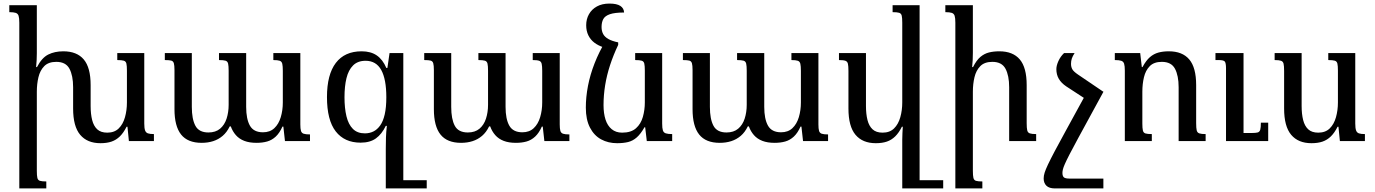

<svg xmlns="http://www.w3.org/2000/svg" viewBox="-20 -789 7689 1074"><path d="M787 -98Q787 -72 791.5 -59.5Q796 -47 807.5 -43Q819 -39 841 -39V0H701L693 -80H688Q671 -46 650.5 -26Q630 -6 604 3Q578 12 542 12Q468 12 428.5 -35Q389 -82 389 -182V-301Q389 -366 368.5 -404.5Q348 -443 295 -443Q251 -443 227.5 -419Q204 -395 195 -357Q186 -319 186 -276V167Q186 193 189 206Q192 219 203.5 222.5Q215 226 239 226V265H88V-662Q88 -688 84 -700.5Q80 -713 68 -717Q56 -721 32 -721V-760H186V-491Q186 -472 185 -452.5Q184 -433 182 -414H187Q214 -466 250 -484Q286 -502 334 -502Q410 -502 448.5 -456.5Q487 -411 487 -313V-196Q487 -151 495.5 -117.5Q504 -84 524 -65.5Q544 -47 580 -47Q620 -47 644 -70.5Q668 -94 679 -133Q690 -172 690 -216V-394Q690 -421 687 -433.5Q684 -446 672.5 -449.5Q661 -453 636 -453V-492H787Z M1509 -492H1660V-93Q1660 -69 1663.5 -57Q1667 -45 1678.5 -41Q1690 -37 1714 -37V0H1574L1565 -81H1560Q1544 -45 1522.5 -25Q1501 -5 1474.5 2.5Q1448 10 1415 10Q1375 10 1346.5 -1Q1318 -12 1299.5 -33Q1281 -54 1271 -82H1265Q1249 -49 1225.5 -29Q1202 -9 1172.5 0.5Q1143 10 1108 10Q1030 10 993 -36.5Q956 -83 956 -178V-397Q956 -423 952.5 -435Q949 -447 938 -450Q927 -453 902 -453V-492H1053V-191Q1053 -123 1073 -85.5Q1093 -48 1146 -48Q1186 -48 1211 -69Q1236 -90 1247.5 -125.5Q1259 -161 1259 -203V-393Q1259 -420 1256 -433Q1253 -446 1241.5 -449.5Q1230 -453 1205 -453V-492H1357V-191Q1357 -123 1378 -86Q1399 -49 1451 -49Q1490 -49 1514.5 -72Q1539 -95 1550.5 -133.5Q1562 -172 1562 -216V-393Q1562 -419 1559 -432Q1556 -445 1545 -449Q1534 -453 1509 -453Z M2159 -492H2236V265H2138V44Q2138 10 2139 -20.5Q2140 -51 2144 -85H2138Q2116 -39 2083 -15Q2050 9 1997 9Q1907 9 1858 -54Q1809 -117 1809 -246Q1809 -372 1858.5 -437Q1908 -502 2003 -502Q2054 -502 2087.5 -479Q2121 -456 2141 -409H2147ZM2021 -43Q2047 -43 2068.5 -53.5Q2090 -64 2106.5 -87Q2123 -110 2132 -149Q2141 -188 2141 -245Q2141 -346 2112.5 -397.5Q2084 -449 2025 -449Q1981 -449 1955 -423Q1929 -397 1918 -351.5Q1907 -306 1907 -245Q1907 -184 1918 -138.5Q1929 -93 1954 -68Q1979 -43 2021 -43ZM2220 265V219H2367V265Z M2960 -492H3111V-93Q3111 -69 3114.5 -57Q3118 -45 3129.5 -41Q3141 -37 3165 -37V0H3025L3016 -81H3011Q2995 -45 2973.5 -25Q2952 -5 2925.5 2.5Q2899 10 2866 10Q2826 10 2797.5 -1Q2769 -12 2750.5 -33Q2732 -54 2722 -82H2716Q2700 -49 2676.5 -29Q2653 -9 2623.5 0.5Q2594 10 2559 10Q2481 10 2444 -36.5Q2407 -83 2407 -178V-397Q2407 -423 2403.5 -435Q2400 -447 2389 -450Q2378 -453 2353 -453V-492H2504V-191Q2504 -123 2524 -85.5Q2544 -48 2597 -48Q2637 -48 2662 -69Q2687 -90 2698.5 -125.5Q2710 -161 2710 -203V-393Q2710 -420 2707 -433Q2704 -446 2692.5 -449.5Q2681 -453 2656 -453V-492H2808V-191Q2808 -123 2829 -86Q2850 -49 2902 -49Q2941 -49 2965.5 -72Q2990 -95 3001.5 -133.5Q3013 -172 3013 -216V-393Q3013 -419 3010 -432Q3007 -445 2996 -449Q2985 -453 2960 -453Z M3432 12Q3382 12 3342.5 -9.5Q3303 -31 3280 -75.5Q3257 -120 3257 -187Q3257 -246 3269 -308.5Q3281 -371 3306 -435Q3331 -499 3369 -562L3438 -538Q3411 -481 3392.5 -424.5Q3374 -368 3365 -312Q3356 -256 3356 -201Q3356 -155 3367 -120.5Q3378 -86 3401.5 -66.5Q3425 -47 3460 -47Q3510 -47 3537.5 -71.5Q3565 -96 3576 -135Q3587 -174 3587 -216V-394Q3587 -421 3584 -433.5Q3581 -446 3569.5 -449.5Q3558 -453 3533 -453V-492H3684V-98Q3684 -72 3688 -59.5Q3692 -47 3704.5 -43Q3717 -39 3740 -39V0H3598L3589 -77H3585Q3564 -40 3542 -20.5Q3520 -1 3493.5 5.5Q3467 12 3432 12ZM3438 -552V-538L3357 -524Q3326 -534 3304.5 -550.5Q3283 -567 3271 -591.5Q3259 -616 3259 -648Q3259 -682 3274.5 -709.5Q3290 -737 3319 -753Q3348 -769 3389 -769Q3430 -769 3450 -756Q3470 -743 3471 -719Q3419 -719 3391.5 -709.5Q3364 -700 3354.5 -682Q3345 -664 3345 -638Q3345 -615 3354 -598.5Q3363 -582 3383.5 -570.5Q3404 -559 3438 -552Z M4407 -492H4558V-93Q4558 -69 4561.5 -57Q4565 -45 4576.5 -41Q4588 -37 4612 -37V0H4472L4463 -81H4458Q4442 -45 4420.5 -25Q4399 -5 4372.5 2.5Q4346 10 4313 10Q4273 10 4244.5 -1Q4216 -12 4197.5 -33Q4179 -54 4169 -82H4163Q4147 -49 4123.5 -29Q4100 -9 4070.5 0.5Q4041 10 4006 10Q3928 10 3891 -36.5Q3854 -83 3854 -178V-397Q3854 -423 3850.5 -435Q3847 -447 3836 -450Q3825 -453 3800 -453V-492H3951V-191Q3951 -123 3971 -85.5Q3991 -48 4044 -48Q4084 -48 4109 -69Q4134 -90 4145.5 -125.5Q4157 -161 4157 -203V-393Q4157 -420 4154 -433Q4151 -446 4139.5 -449.5Q4128 -453 4103 -453V-492H4255V-191Q4255 -123 4276 -86Q4297 -49 4349 -49Q4388 -49 4412.5 -72Q4437 -95 4448.5 -133.5Q4460 -172 4460 -216V-393Q4460 -419 4457 -432Q4454 -445 4443 -449Q4432 -453 4407 -453Z M4879 12Q4805 12 4765.5 -35Q4726 -82 4726 -182V-392Q4726 -420 4723 -432.5Q4720 -445 4709 -449Q4698 -453 4673 -453V-492H4824V-196Q4824 -151 4832.5 -117.5Q4841 -84 4861 -65.5Q4881 -47 4917 -47Q4957 -47 4981 -70.5Q5005 -94 5016 -133Q5027 -172 5027 -216V-662Q5027 -689 5024 -701.5Q5021 -714 5009.5 -717.5Q4998 -721 4973 -721V-760H5124V265H5027V-8Q5027 -26 5028 -44Q5029 -62 5030 -80H5025Q5008 -46 4987.5 -26Q4967 -6 4941 3Q4915 12 4879 12ZM5108 265V219H5256V265Z M5776 -39V0H5625V-301Q5625 -366 5604.5 -404.5Q5584 -443 5531 -443Q5487 -443 5463.5 -419Q5440 -395 5431 -357Q5422 -319 5422 -276V167Q5422 193 5425 206Q5428 219 5439.5 222.5Q5451 226 5475 226V265H5324V-662Q5324 -688 5320 -700.5Q5316 -713 5304 -717Q5292 -721 5268 -721V-760H5422V-493Q5422 -473 5421 -453.5Q5420 -434 5418 -414H5423Q5442 -452 5464 -470.5Q5486 -489 5512 -495.5Q5538 -502 5570 -502Q5646 -502 5684.5 -456.5Q5723 -411 5723 -313V-100Q5723 -73 5726 -60Q5729 -47 5740.5 -43Q5752 -39 5776 -39Z M6152 -275 6012 -18Q5981 39 5963 74Q5945 109 5936.5 128.5Q5928 148 5925.5 159Q5923 170 5923 178Q5923 196 5931 203Q5939 210 5964 210H6152V265H5881Q5849 265 5833.5 250Q5818 235 5818 209Q5818 194 5823.5 176.5Q5829 159 5842.5 130.5Q5856 102 5880 56.5Q5904 11 5942 -58L6069 -290ZM5991 -492Q5980 -475 5975.5 -461.5Q5971 -448 5971 -432Q5971 -415 5978 -402Q5985 -389 6010 -372L6153 -275L6062 -229L5944 -306Q5916 -325 5902.5 -348.5Q5889 -372 5889 -402Q5889 -422 5900.5 -447.5Q5912 -473 5932 -492Z M6724 -39V0H6573V-301Q6573 -366 6552.5 -404.5Q6532 -443 6479 -443Q6435 -443 6411.5 -419Q6388 -395 6379 -357Q6370 -319 6370 -276V-98Q6370 -72 6373 -59Q6376 -46 6387.5 -42.5Q6399 -39 6423 -39V0H6272V-394Q6272 -420 6268 -432.5Q6264 -445 6252 -449Q6240 -453 6216 -453V-492H6358L6367 -414H6371Q6391 -451 6412.5 -469.5Q6434 -488 6460 -495Q6486 -502 6518 -502Q6594 -502 6632.5 -456.5Q6671 -411 6671 -313V-100Q6671 -73 6674 -60Q6677 -47 6688.5 -43Q6700 -39 6724 -39ZM7074 -103V0H6838V-407Q6838 -437 6831 -445Q6824 -453 6798 -453H6779V-492H6936V-45H6981Q7004 -45 7015 -48Q7026 -51 7029.5 -63.5Q7033 -76 7033 -103Z M7316 12Q7242 12 7202.5 -35Q7163 -82 7163 -182V-392Q7163 -420 7160 -432.5Q7157 -445 7146 -449Q7135 -453 7110 -453V-492H7261V-196Q7261 -151 7269.5 -117.5Q7278 -84 7298 -65.5Q7318 -47 7354 -47Q7394 -47 7418 -70.5Q7442 -94 7453 -133Q7464 -172 7464 -216V-394Q7464 -421 7461 -433.5Q7458 -446 7446.5 -449.5Q7435 -453 7410 -453V-492H7561V-98Q7561 -72 7565.5 -59.5Q7570 -47 7581.5 -43Q7593 -39 7615 -39V0H7475L7467 -80H7462Q7445 -46 7424.5 -26Q7404 -6 7378 3Q7352 12 7316 12Z"/></svg>

Font: Noto Serif Armenian
Style: Regular
Weight: 400
Designer: Monotype Design Team
Foundry: Monotype Imaging Inc.
Version: Version 2.007